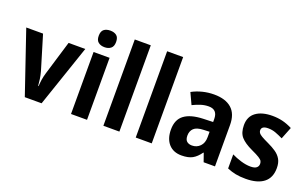

<svg xmlns="http://www.w3.org/2000/svg" viewBox="-86 -1236 2552 1589"><g transform="rotate(20 1190.5 -441.0)"><path d="M187 -66 1 -612H149L239 -314Q248 -281 252.5 -250.5Q257 -220 259 -191H263Q264 -218 268.5 -248Q273 -278 283 -311L374 -612H521L335 -66Z M665 -826Q699 -826 720 -809.5Q741 -793 741 -753Q741 -714 719.5 -697Q698 -680 665 -680Q631 -680 609.5 -697Q588 -714 588 -753Q588 -793 609 -809.5Q630 -826 665 -826ZM735 -612V-66H594V-612Z M1020 -66H879V-826H1020Z M1305 -66H1164V-826H1305Z M1653 -623Q1754 -623 1808 -575Q1862 -527 1862 -430V-66H1762L1736 -140H1732Q1701 -96 1665 -76Q1629 -56 1569 -56Q1497 -56 1456 -102Q1415 -148 1415 -229Q1415 -316 1470.5 -357.5Q1526 -399 1635 -403L1722 -406V-432Q1722 -515 1645 -515Q1610 -515 1576.5 -504.5Q1543 -494 1506 -476L1460 -575Q1502 -598 1551.5 -610.5Q1601 -623 1653 -623ZM1671 -318Q1610 -316 1585 -292Q1560 -268 1560 -228Q1560 -193 1577 -178Q1594 -163 1623 -163Q1665 -163 1693.5 -192Q1722 -221 1722 -272V-320Z M2348 -227Q2348 -142 2293 -99Q2238 -56 2134 -56Q2084 -56 2046 -63.5Q2008 -71 1970 -87V-211Q2008 -192 2053 -178.5Q2098 -165 2137 -165Q2173 -165 2189.5 -178Q2206 -191 2206 -213Q2206 -226 2200.5 -237Q2195 -248 2173 -262Q2151 -276 2103 -298Q2034 -330 2002 -366.5Q1970 -403 1970 -470Q1970 -545 2023 -583.5Q2076 -622 2168 -622Q2214 -622 2256 -612Q2298 -602 2343 -579L2301 -473Q2266 -490 2235 -501.5Q2204 -513 2169 -513Q2111 -513 2111 -475Q2111 -463 2118 -452.5Q2125 -442 2146 -429.5Q2167 -417 2210 -397Q2251 -378 2282 -356.5Q2313 -335 2330.5 -304.5Q2348 -274 2348 -227Z"/></g></svg>

Font: Noto Sans Malayalam UI SemiCondensed
Style: Bold
Weight: 700
Width: 4
Designer: Jelle Bosma - Monotype Design Team
Foundry: Monotype Imaging Inc.
Version: Version 2.104; ttfautohint (v1.8.4.7-5d5b)